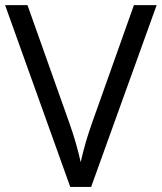

<svg xmlns="http://www.w3.org/2000/svg" viewBox="-20 -734 635 754"><path d="M505.9 -713.9H595.2L337.9 0H255.9L0 -713.9H87.9L252 -252Q280.3 -172.4 296.9 -97.2Q314.5 -176.3 342.8 -254.9Z"/></svg>

Font: Shl
Style: Regular
Weight: 400
Foundry: Saber Rastikerdar (saber.rastikerdar@gmail.com)
Version: Version 3.4.0